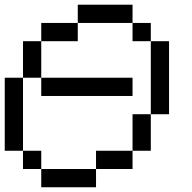

<svg xmlns="http://www.w3.org/2000/svg" viewBox="-20 -789 809 809"><path d="M153.8 -461.5H538.5V-384.6H153.8ZM153.8 0V-76.9H384.6V0ZM76.9 -76.9V-153.8H153.8V-76.9ZM384.6 -76.9V-153.8H538.5V-76.9ZM538.5 -153.8V-307.7H615.4V-153.8ZM0 -153.8V-461.5H76.9V-153.8ZM76.9 -461.5V-615.4H153.8V-461.5ZM615.4 -307.7V-615.4H692.3V-307.7ZM153.8 -615.4V-692.3H307.7V-615.4ZM538.5 -615.4V-692.3H615.4V-615.4ZM307.7 -692.3V-769.2H538.5V-692.3Z"/></svg>

Font: Mintsoda - Lime Green 13x16
Style: Regular
Weight: 400
Designer: Mintsoda-15
Version: Version 1.0